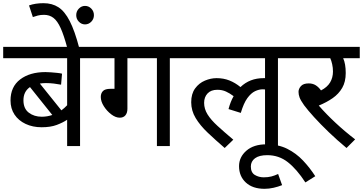

<svg xmlns="http://www.w3.org/2000/svg" viewBox="-20 -916 2276 1204"><path d="M585 -551H482V0H401V-165Q374 -147 335.5 -132.5Q297 -118 241 -118Q185 -118 140.5 -139Q96 -160 71 -197.5Q46 -235 46 -286Q46 -372 106.5 -418Q167 -464 265 -464Q279 -464 299 -462.5Q319 -461 338.5 -459Q358 -457 369 -454L363 -385Q343 -389 318 -392Q293 -395 268 -395Q248 -395 230 -392L365 -224Q384 -238 401 -256V-551H0V-622H585ZM127 -287Q127 -235 160.5 -209.5Q194 -184 242 -184Q260 -184 276.5 -187Q293 -190 308 -195L168 -370Q127 -342 127 -287Z M402 -615Q381 -694 360.5 -739.5Q340 -785 315 -804Q290 -823 256 -823Q234 -823 217 -818.5Q200 -814 186 -809L162 -882Q201 -896 253 -896Q307 -896 346.5 -870.5Q386 -845 417.5 -783.5Q449 -722 477 -615ZM458 -821Q458 -845 474.5 -862Q491 -879 513 -879Q536 -879 552.5 -862Q569 -845 569 -821Q569 -797 552.5 -780Q536 -763 513 -763Q491 -763 474.5 -780Q458 -797 458 -821Z M779 -551V-234Q779 -208 766.5 -193Q754 -178 731 -178Q705 -178 677.5 -199Q650 -220 631 -250Q612 -280 612 -308Q612 -331 625.5 -345Q639 -359 673 -359H698V-551H571V-622H1149V-551H1045V0H964V-551Z M1134 -551V-622H1827V-551H1723V0H1642V-355Q1636 -356 1628 -356Q1604 -356 1579 -344Q1554 -332 1531 -300.5Q1508 -269 1490 -208L1413 -232Q1425 -278 1445 -313Q1421 -331 1397 -342Q1373 -353 1343 -353Q1303 -353 1281.5 -330Q1260 -307 1260 -271Q1260 -233 1281.5 -198.5Q1303 -164 1344 -126.5Q1385 -89 1443 -40L1389 12Q1331 -38 1283 -83.5Q1235 -129 1207 -175.5Q1179 -222 1179 -275Q1179 -328 1203.5 -361.5Q1228 -395 1265 -410.5Q1302 -426 1338 -426Q1382 -426 1418.5 -411.5Q1455 -397 1488 -370Q1546 -426 1633 -426Q1638 -426 1642 -426V-551Z M1749 245Q1724 255 1695.5 261.5Q1667 268 1639 268Q1564 268 1521.5 228.5Q1479 189 1479 126Q1479 69 1525 29Q1571 -11 1650 -11Q1725 -11 1781 17Q1837 45 1880 90.5Q1923 136 1957 189L1895 228Q1841 145 1785 101Q1729 57 1656 57Q1605 57 1579 76.5Q1553 96 1553 128Q1553 166 1578 181Q1603 196 1634 196Q1661 196 1682 190.5Q1703 185 1724 175Z M2207 -42 2153 12Q2094 -37 2042 -87Q1990 -137 1950 -181Q1910 -225 1887 -256Q1865 -287 1858.5 -305Q1852 -323 1852 -340Q1852 -359 1867 -376Q1882 -393 1916 -393Q1941 -393 1959.5 -381.5Q1978 -370 1993 -349Q2032 -369 2050 -399Q2068 -429 2068 -468Q2068 -491 2063 -513.5Q2058 -536 2051 -551H1812V-622H2236V-551H2132Q2148 -516 2148 -458Q2148 -403 2126 -365Q2104 -327 2066 -300.5Q2028 -274 1979 -254Q2024 -202 2083.5 -146.5Q2143 -91 2207 -42Z"/></svg>

Font: Noto Sans
Style: Italic
Weight: 400
Italic angle: -12°
Designer: Monotype Design Team
Foundry: Monotype Imaging Inc.
Version: Version 2.013; ttfautohint (v1.8.4.7-5d5b)